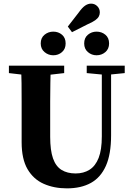

<svg xmlns="http://www.w3.org/2000/svg" viewBox="-20 -1018 733 1056"><path d="M348 18Q277 18 220.5 -7Q164 -32 131.5 -87.5Q99 -143 99 -236V-355Q99 -405 99 -457.5Q99 -510 98.5 -561Q98 -612 96 -657H259Q258 -612 257 -561.5Q256 -511 256 -458.5Q256 -406 256 -355V-266Q256 -191 271.5 -147Q287 -103 318.5 -83.5Q350 -64 396 -64Q440 -64 472.5 -84.5Q505 -105 522.5 -149.5Q540 -194 540 -268V-657H591V-274Q591 -170 562.5 -106Q534 -42 480 -12Q426 18 348 18ZM29 -616V-657H333V-616L203 -601H158ZM457 -616V-657H666V-616L576 -607H552ZM273 -714Q246 -714 225 -731.5Q204 -749 204 -779Q204 -810 225 -827Q246 -844 273 -844Q301 -844 321 -827Q341 -810 341 -779Q341 -749 321 -731.5Q301 -714 273 -714ZM376 -841 353 -872 412 -948Q432 -976 448 -987Q464 -998 481 -998Q501 -998 515 -984Q529 -970 529 -950Q529 -938 523.5 -927.5Q518 -917 503.5 -906.5Q489 -896 461 -884ZM511 -714Q484 -714 463.5 -731.5Q443 -749 443 -779Q443 -810 463.5 -827Q484 -844 511 -844Q539 -844 559.5 -827Q580 -810 580 -779Q580 -749 559.5 -731.5Q539 -714 511 -714Z"/></svg>

Font: Source Serif 4 36pt
Style: Bold
Weight: 700
Designer: Frank Grießhammer
Foundry: Adobe Systems Incorporated
Version: Version 4.004;hotconv 1.0.116;makeotfexe 2.5.65601